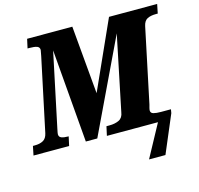

<svg xmlns="http://www.w3.org/2000/svg" viewBox="-150 -851 1244 1198"><g transform="rotate(-15 472.0 -252.0)"><path d="M781 0H451L464 -59H483Q520 -59 545.5 -71.5Q571 -84 576 -119L676 -602L389 0H315L265 -602L164 -123Q158 -95 158 -89Q158 -71 174 -65Q190 -59 216 -59H220L207 0H-23L-11 -59H1Q34 -59 55.5 -71Q77 -83 84 -115L184 -587Q191 -621 191 -625Q191 -643 175 -649Q159 -655 126 -655H114L127 -714H419L458 -274L656 -714H967L955 -655H943Q909 -655 887.5 -644Q866 -633 859 -600L758 -120Q756 -113 753 -101.5Q750 -90 750 -84Q750 -67 767.5 -62Q785 -57 816 -57H880L876 -33L773 210H667Z"/></g></svg>

Font: Noto Serif NarrowBlack
Style: Italic
Weight: 900
Width: 4
Italic angle: -12°
Designer: Monotype Design Team
Foundry: Monotype Imaging Inc.
Version: Version 1.001